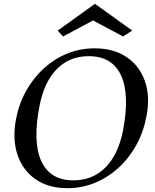

<svg xmlns="http://www.w3.org/2000/svg" viewBox="-20 -969 810 1005"><path d="M333 16Q234 16 166.5 -30.5Q99 -77 71.5 -159Q44 -241 64 -347Q80 -428 118 -495.5Q156 -563 211 -612.5Q266 -662 333 -689Q400 -716 475 -716Q575 -716 643 -670Q711 -624 739 -543Q767 -462 746 -357Q730 -275 692 -207Q654 -139 598.5 -89Q543 -39 475.5 -11.5Q408 16 333 16ZM364 -25Q465 -25 532 -92.5Q599 -160 624 -286Q660 -474 613.5 -574.5Q567 -675 444 -675Q344 -675 277.5 -607.5Q211 -540 187 -415Q150 -227 196 -126Q242 -25 364 -25ZM310 -778 282 -809 477 -949 672 -809 624 -778 467 -862Z"/></svg>

Font: Wittgenstein
Style: Italic
Weight: 400
Italic angle: -11°
Designer: Jörg Drees
Foundry: Jörg Drees
Version: Version 1.500